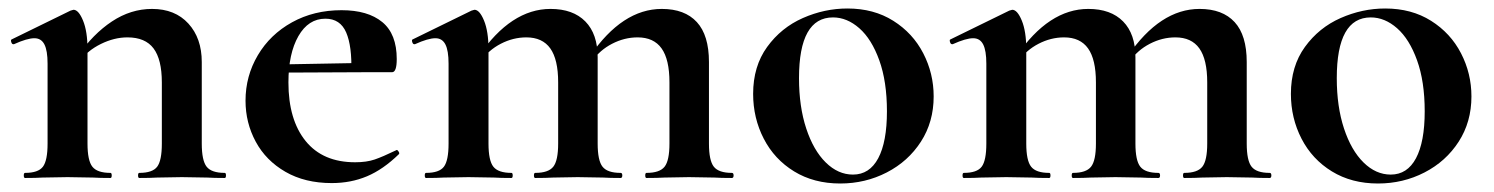

<svg xmlns="http://www.w3.org/2000/svg" viewBox="-20 -419 3516 452"><path d="M308 -12Q339 -12 350 -26.5Q361 -41 361 -81V-225Q361 -279 341.5 -305Q322 -331 280 -331Q249 -331 217.5 -315.5Q186 -300 168 -275L163 -287Q199 -339 243.5 -368.5Q288 -398 338 -398Q392 -398 423.5 -363.5Q455 -329 455 -273V-81Q455 -41 466.5 -26.5Q478 -12 509 -12Q512 -12 512 -6Q512 0 509 0Q483 0 468 -1L408 -2L350 -1Q334 0 308 0Q305 0 305 -6Q305 -12 308 -12ZM39 -12Q70 -12 81 -26.5Q92 -41 92 -81V-269Q92 -300 84.5 -314.5Q77 -329 61 -329Q44 -329 13 -315H11Q8 -315 6.5 -320Q5 -325 7 -326L146 -394Q152 -396 153 -396Q165 -396 175.5 -370.5Q186 -345 186 -303V-81Q186 -41 197.5 -26.5Q209 -12 240 -12Q243 -12 243 -6Q243 0 240 0Q214 0 199 -1L139 -2L80 -1Q65 0 39 0Q36 0 36 -6Q36 -12 39 -12Z M558 -182Q558 -240 587 -289Q616 -338 667.5 -366.5Q719 -395 784 -395Q846 -395 880 -367Q914 -339 914 -280Q914 -249 903 -249H807Q809 -310 795 -342.5Q781 -375 746 -375Q706 -375 682.5 -334Q659 -293 659 -225Q659 -137 699.5 -87Q740 -37 816 -37Q843 -37 862 -43.5Q881 -50 912 -65L914 -66Q916 -66 918.5 -62Q921 -58 919 -56Q882 -20 844 -4Q806 12 761 12Q698 12 652 -14.5Q606 -41 582 -85.5Q558 -130 558 -182ZM623 -267 842 -271V-249L624 -248Z M1502 -12Q1533 -12 1544.5 -26.5Q1556 -41 1556 -81V-225Q1556 -279 1537.5 -305Q1519 -331 1481 -331Q1450 -331 1421 -316Q1392 -301 1374 -275L1369 -287Q1445 -398 1538 -398Q1592 -398 1620.5 -367Q1649 -336 1649 -273V-81Q1649 -41 1660.5 -26.5Q1672 -12 1703 -12Q1707 -12 1707 -6Q1707 0 1703 0Q1677 0 1662 -1L1602 -2L1544 -1Q1528 0 1502 0Q1499 0 1499 -6Q1499 -12 1502 -12ZM1240 -12Q1271 -12 1282.5 -26.5Q1294 -41 1294 -81V-225Q1294 -279 1275.5 -305Q1257 -331 1219 -331Q1188 -331 1159 -316Q1130 -301 1112 -275L1107 -287Q1183 -398 1276 -398Q1329 -398 1358 -368.5Q1387 -339 1387 -284V-81Q1387 -41 1398.5 -26.5Q1410 -12 1441 -12Q1445 -12 1445 -6Q1445 0 1441 0Q1415 0 1400 -1L1340 -2L1282 -1Q1266 0 1240 0Q1237 0 1237 -6Q1237 -12 1240 -12ZM983 -12Q1014 -12 1025 -26.5Q1036 -41 1036 -81V-269Q1036 -300 1028.5 -314.5Q1021 -329 1005 -329Q988 -329 957 -315H955Q952 -315 950.5 -320Q949 -325 951 -326L1090 -394Q1096 -396 1097 -396Q1109 -396 1119.5 -370.5Q1130 -345 1130 -303V-81Q1130 -41 1141.5 -26.5Q1153 -12 1184 -12Q1187 -12 1187 -6Q1187 0 1184 0Q1158 0 1143 -1L1083 -2L1024 -1Q1009 0 983 0Q980 0 980 -6Q980 -12 983 -12Z M1753 -198Q1753 -263 1786 -308.5Q1819 -354 1870 -376.5Q1921 -399 1975 -399Q2037 -399 2083 -370Q2129 -341 2153.5 -293.5Q2178 -246 2178 -192Q2178 -132 2148 -85.5Q2118 -39 2067.5 -13Q2017 13 1958 13Q1896 13 1849.5 -15.5Q1803 -44 1778 -92.5Q1753 -141 1753 -198ZM2068 -157Q2068 -227 2050 -277Q2032 -327 2003 -352.5Q1974 -378 1941 -378Q1861 -378 1861 -235Q1861 -168 1878 -116.5Q1895 -65 1924 -36.5Q1953 -8 1988 -8Q2027 -8 2047.5 -46.5Q2068 -85 2068 -157Z M2768 -12Q2799 -12 2810.5 -26.5Q2822 -41 2822 -81V-225Q2822 -279 2803.5 -305Q2785 -331 2747 -331Q2716 -331 2687 -316Q2658 -301 2640 -275L2635 -287Q2711 -398 2804 -398Q2858 -398 2886.5 -367Q2915 -336 2915 -273V-81Q2915 -41 2926.5 -26.5Q2938 -12 2969 -12Q2973 -12 2973 -6Q2973 0 2969 0Q2943 0 2928 -1L2868 -2L2810 -1Q2794 0 2768 0Q2765 0 2765 -6Q2765 -12 2768 -12ZM2506 -12Q2537 -12 2548.5 -26.5Q2560 -41 2560 -81V-225Q2560 -279 2541.5 -305Q2523 -331 2485 -331Q2454 -331 2425 -316Q2396 -301 2378 -275L2373 -287Q2449 -398 2542 -398Q2595 -398 2624 -368.5Q2653 -339 2653 -284V-81Q2653 -41 2664.5 -26.5Q2676 -12 2707 -12Q2711 -12 2711 -6Q2711 0 2707 0Q2681 0 2666 -1L2606 -2L2548 -1Q2532 0 2506 0Q2503 0 2503 -6Q2503 -12 2506 -12ZM2249 -12Q2280 -12 2291 -26.5Q2302 -41 2302 -81V-269Q2302 -300 2294.5 -314.5Q2287 -329 2271 -329Q2254 -329 2223 -315H2221Q2218 -315 2216.5 -320Q2215 -325 2217 -326L2356 -394Q2362 -396 2363 -396Q2375 -396 2385.5 -370.5Q2396 -345 2396 -303V-81Q2396 -41 2407.5 -26.5Q2419 -12 2450 -12Q2453 -12 2453 -6Q2453 0 2450 0Q2424 0 2409 -1L2349 -2L2290 -1Q2275 0 2249 0Q2246 0 2246 -6Q2246 -12 2249 -12Z M3019 -198Q3019 -263 3052 -308.5Q3085 -354 3136 -376.5Q3187 -399 3241 -399Q3303 -399 3349 -370Q3395 -341 3419.5 -293.5Q3444 -246 3444 -192Q3444 -132 3414 -85.5Q3384 -39 3333.5 -13Q3283 13 3224 13Q3162 13 3115.5 -15.5Q3069 -44 3044 -92.5Q3019 -141 3019 -198ZM3334 -157Q3334 -227 3316 -277Q3298 -327 3269 -352.5Q3240 -378 3207 -378Q3127 -378 3127 -235Q3127 -168 3144 -116.5Q3161 -65 3190 -36.5Q3219 -8 3254 -8Q3293 -8 3313.5 -46.5Q3334 -85 3334 -157Z"/></svg>

Font: Cormorant Infant
Style: Bold
Weight: 700
Designer: Christian Thalmann (Catharsis Fonts)
Foundry: Catharsis Fonts
Version: Version 4.000